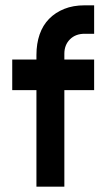

<svg xmlns="http://www.w3.org/2000/svg" viewBox="-20 -701 406 722"><path d="M334 -574H298Q264 -574 243 -553Q222 -532 222 -499V-477H334V-362H222V1H117V-362H26V-477H117V-494Q117 -537 129 -571.5Q141 -606 164.5 -630Q188 -654 221.5 -667.5Q255 -681 298 -681H334Z"/></svg>

Font: Do Hyeon
Style: Regular
Weight: 400
Version: Version 1.001